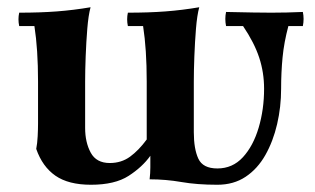

<svg xmlns="http://www.w3.org/2000/svg" viewBox="-20 -495 869 530"><path d="M231 15Q169 15 133 -10Q97 -35 80 -84Q83 -99 84 -119Q85 -139 85 -154V-270Q85 -359 75 -423H33Q29 -442 33 -460Q91 -460 137 -463.5Q183 -467 230 -475Q224 -453 221 -416Q218 -379 216.5 -339.5Q215 -300 215 -270V-142Q215 -102 230.5 -73.5Q246 -45 283 -45Q315 -45 339 -62.5Q363 -80 385 -110L395 -65Q373 -34 335 -9.5Q297 15 231 15ZM816 -462Q820 -443 816 -423H776Q764 -378 760 -336.5Q756 -295 756 -250Q756 -200 745 -152.5Q734 -105 712.5 -67Q691 -29 658 -7Q625 15 580 15Q524 15 481 7.5Q438 0 393 0Q395 -17 395 -33Q395 -49 395 -65L385 -110V-270Q385 -359 375 -423H333Q329 -442 333 -460Q391 -460 437 -463.5Q483 -467 530 -475Q524 -453 521 -416Q518 -379 516.5 -339.5Q515 -300 515 -270V-130Q515 -84 527.5 -57Q540 -30 580 -30Q622 -30 650.5 -61Q679 -92 694 -142.5Q709 -193 709 -250Q709 -295 695.5 -336Q682 -377 651 -423H604Q600 -443 604 -462Q646 -461 678.5 -460.5Q711 -460 729 -460Q746 -460 771.5 -460.5Q797 -461 816 -462Z"/></svg>

Font: Poltawski Nowy
Style: Bold
Weight: 700
Designer: Adam Pótawski, Mateusz Machalski, Borys Kosmynka, Ania Wieluska
Foundry: Capitalics.wtf
Version: Version 1.001;gftools[0.9.25]